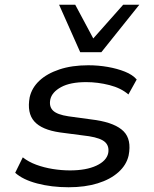

<svg xmlns="http://www.w3.org/2000/svg" viewBox="-20 -780 647 809"><path d="M269 9Q197 9 136.5 -7Q76 -23 44 -52L76 -117Q100 -98 132.5 -86Q165 -74 202 -68Q239 -62 275 -62Q343 -62 386 -82Q429 -102 436 -135Q441 -164 423 -181Q405 -198 355 -206L233 -222Q156 -233 124.5 -268.5Q93 -304 105 -370Q114 -410 146 -440Q178 -470 230.5 -487.5Q283 -505 352 -505Q394 -505 434 -498Q474 -491 506.5 -478Q539 -465 556 -445L521 -382Q490 -409 441 -421.5Q392 -434 343 -434Q276 -434 237.5 -413Q199 -392 192 -361Q186 -331 203.5 -314Q221 -297 268 -290L385 -274Q467 -261 501 -226.5Q535 -192 522 -125Q513 -85 479 -54.5Q445 -24 391.5 -7.5Q338 9 269 9ZM318 -560 229 -760H297L373 -618L499 -760H567L407 -560Z"/></svg>

Font: Nunito Sans 7pt SemiExpanded
Style: Italic
Weight: 400
Width: 6
Italic angle: -9°
Designer: Vernon Adams
Foundry: Vernon Adams
Version: Version 3.101;gftools[0.9.27]